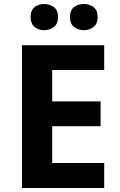

<svg xmlns="http://www.w3.org/2000/svg" viewBox="-20 -940 600 960"><path d="M501 0H90V-714H501V-590H241V-433H483V-309H241V-125H501ZM133 -854Q133 -889 153 -904.5Q173 -920 200.9 -920Q228.8 -920 249.4 -904.6Q270 -889.2 270 -854.4Q270 -821 249.4 -805Q228.8 -789 200.9 -789Q173 -789 153 -805.2Q133 -821.5 133 -854ZM330 -854Q330 -889 350.1 -904.5Q370.3 -920 398.6 -920Q427 -920 447.5 -904.6Q468 -889.2 468 -854.4Q468 -821 447.4 -805Q426.9 -789 399 -789Q370.5 -789 350.2 -805.2Q330 -821.5 330 -854Z"/></svg>

Font: Noto Sans Hanifi Rohingya
Style: Regular
Weight: 400
Designer: Monotype Design Team and DaltonMaag
Foundry: Google LLC
Version: Version 2.101